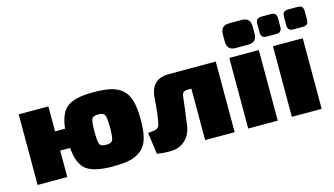

<svg xmlns="http://www.w3.org/2000/svg" viewBox="-84 -1015 2287 1313"><g transform="rotate(-15 1059.0 -358.5)"><path d="M256 -323H327Q339 -435 394 -474.5Q449 -514 575 -514Q652 -514 700 -503Q748 -492 781.5 -462.5Q815 -433 829 -381.5Q843 -330 843 -248Q843 -169 829 -119Q815 -69 781.5 -40Q748 -11 700 0Q652 11 575 11Q446 11 390.5 -30Q335 -71 326 -187H256V0H46V-500H256ZM572 -144Q607 -144 616.5 -162.5Q626 -181 626 -251Q626 -322 616.5 -340.5Q607 -359 572 -359Q534 -359 525 -340.5Q516 -322 516 -251Q516 -180 525 -162Q534 -144 572 -144Z M1441 -500V0H1232V-364H1206Q1167 -364 1164 -329Q1154 -239 1139 -132Q1130 -66 1091.5 -29.5Q1053 7 1001 11Q949 15 889 5L868 -148Q875 -149 890 -150Q905 -151 912 -152.5Q919 -154 928.5 -157.5Q938 -161 943 -168.5Q948 -176 951 -188Q963 -236 973 -370Q982 -500 1110 -500Z M1597 -729H1686Q1747 -729 1747 -667V-616Q1747 -554 1686 -554H1597Q1536 -554 1536 -616V-667Q1536 -729 1597 -729ZM1746 0H1537V-500H1746Z M1821 -716H1890Q1929 -716 1929 -677V-614Q1929 -575 1890 -575H1821Q1782 -575 1782 -614V-677Q1782 -716 1821 -716ZM2010 -716H2079Q2118 -716 2118 -677V-614Q2118 -575 2079 -575H2010Q1971 -575 1971 -614V-677Q1971 -716 2010 -716ZM2057 0H1846V-500H2057Z"/></g></svg>

Font: Exo 2.0 Black
Style: Regular
Weight: 900
Designer: Natanael Gama
Version: Version 1.001;PS 001.001;hotconv 1.0.70;makeotf.lib2.5.58329